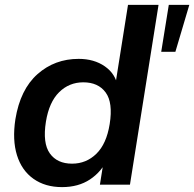

<svg xmlns="http://www.w3.org/2000/svg" viewBox="-20 -756 795 786"><path d="M234 10Q165 10 117 -24Q69 -58 49.5 -120.5Q30 -183 43 -268Q63 -390 133.5 -452.5Q204 -515 302 -515Q365 -515 409 -484.5Q453 -454 462 -402H451L504 -736H629L512 0H389L406 -107H421Q396 -53 348.5 -21.5Q301 10 234 10ZM275 -86Q333 -86 374.5 -126.5Q416 -167 429 -248Q443 -336 412.5 -377.5Q382 -419 321 -419Q263 -419 222 -378.5Q181 -338 168 -258Q154 -170 184 -128Q214 -86 275 -86ZM640 -544 671 -736H755L698 -544Z"/></svg>

Font: Mulish ExtraLight
Style: Italic
Weight: 200
Italic angle: -9°
Designer: Vernon Adams
Foundry: Vernon Adams
Version: Version 3.603